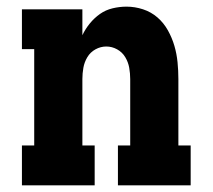

<svg xmlns="http://www.w3.org/2000/svg" viewBox="-20 -558 640 578"><path d="M46 0V-120H83V-410H46V-530H228V-452Q237 -471 250.5 -487.5Q264 -504 281 -516Q298 -528 319 -533Q340 -538 361 -538Q386 -538 410.5 -530Q435 -522 454 -505.5Q473 -489 485.5 -466.5Q498 -444 505 -420Q512 -396 514.5 -370.5Q517 -345 517 -320V-120H554V0H335V-120H372V-320Q372 -337 369 -354Q366 -371 357 -386Q348 -401 332.5 -409.5Q317 -418 300 -418Q283 -418 267.5 -409.5Q252 -401 243 -386Q234 -371 231 -354Q228 -337 228 -320V-120H265V0Z"/></svg>

Font: Iosevka Curly Slab HvEx
Style: Regular
Weight: 900
Width: 7
Monospace: yes
Designer: Belleve Invis
Foundry: Belleve Invis
Version: Version 11.1.0; ttfautohint (v1.8.3)